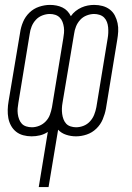

<svg xmlns="http://www.w3.org/2000/svg" viewBox="-20 -548 540 783"><path d="M138 215 175 -10Q160 0 143 4Q126 8 109 8Q91 8 74.5 3.5Q58 -1 45.5 -11Q33 -21 25 -35.5Q17 -50 14 -66.5Q11 -83 11.5 -100.5Q12 -118 15 -135L62 -415Q65 -437 74 -458.5Q83 -480 100 -496.5Q117 -513 139.5 -520.5Q162 -528 184 -528Q184 -528 184 -528Q184 -528 184 -528Q197 -528 210 -525.5Q223 -523 234.5 -517.5Q246 -512 254.5 -503Q263 -494 269 -482Q269 -482 269 -482Q269 -482 269 -482Q277 -494 288.5 -503Q300 -512 312.5 -517.5Q325 -523 338 -525.5Q351 -528 364 -528Q382 -528 398.5 -523.5Q415 -519 428 -509Q441 -499 448.5 -484.5Q456 -470 459.5 -453.5Q463 -437 462 -419.5Q461 -402 458 -385L412 -105Q408 -83 399 -61.5Q390 -40 373 -23.5Q356 -7 334 0.5Q312 8 290 8Q290 8 290 8Q290 8 290 8Q269 8 249.5 1.5Q230 -5 217 -19L178 215ZM110 -29Q125 -29 140 -35Q155 -41 166.5 -53Q178 -65 183.5 -80Q189 -95 192 -111L238 -391Q240 -402 241 -413.5Q242 -425 240.5 -436.5Q239 -448 235 -458.5Q231 -469 223.5 -476.5Q216 -484 205.5 -487.5Q195 -491 183 -491Q168 -491 152.5 -485Q137 -479 126 -467Q115 -455 109 -440Q103 -425 101 -409L55 -129Q53 -118 52 -106.5Q51 -95 52.5 -83.5Q54 -72 58 -61.5Q62 -51 69 -43.5Q76 -36 87 -32.5Q98 -29 110 -29ZM290 -29Q306 -29 321 -35Q336 -41 347 -53Q358 -65 364 -80Q370 -95 373 -111L419 -391Q421 -402 421.5 -413.5Q422 -425 421 -436.5Q420 -448 416 -458.5Q412 -469 404.5 -476.5Q397 -484 386 -487.5Q375 -491 364 -491Q349 -491 333.5 -485Q318 -479 307 -467Q296 -455 290 -440Q284 -425 282 -409L235 -129Q233 -118 232.5 -106.5Q232 -95 233.5 -83.5Q235 -72 239 -61.5Q243 -51 250 -43.5Q257 -36 268 -32.5Q279 -29 290 -29Z"/></svg>

Font: Iosevka SS04 XLt Obl
Style: Regular
Weight: 200
Italic angle: -9°
Monospace: yes
Designer: Belleve Invis
Foundry: Belleve Invis
Version: Version 19.0.0; ttfautohint (v1.8.4)